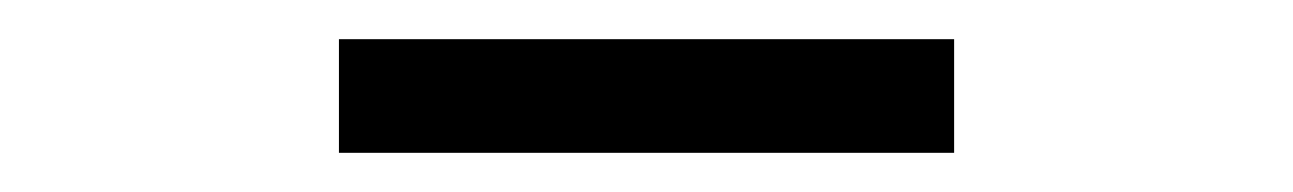

<svg xmlns="http://www.w3.org/2000/svg" viewBox="-20 -744 660 98"><path d="M153 -666H467V-724H153Z"/></svg>

Font: Monaspace Krypton Light
Style: Regular
Weight: 300
Designer: Riley Cran & the Lettermatic Team
Foundry: Lettermatic
Version: Version 1.101 (Monaspace Krypton)